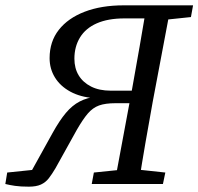

<svg xmlns="http://www.w3.org/2000/svg" viewBox="-64 -690 744 720"><path d="M-44 0 -37 -43 79 -55 46 -34 133 -191Q159 -238 183 -266.5Q207 -295 235 -309.5Q263 -324 299 -328L289 -322Q237 -326 199.5 -346.5Q162 -367 142 -399.5Q122 -432 122 -472Q122 -534 156.5 -578Q191 -622 253.5 -646Q316 -670 400 -670H521L513 -621H403Q341 -621 299 -602.5Q257 -584 236 -549.5Q215 -515 215 -470Q215 -434 231 -407.5Q247 -381 277.5 -365.5Q308 -350 351 -350H465L457 -303H369Q331 -303 307.5 -294.5Q284 -286 265.5 -264.5Q247 -243 224 -203L144 -59Q131 -37 119 -21.5Q107 -6 89.5 2Q72 10 44 10Q13 10 -7.5 7Q-28 4 -44 0ZM280 0 288 -43 415 -56H435L556 -43L547 0ZM365 0 432 -360Q446 -437 459.5 -515Q473 -593 486 -670H577L509 -310Q495 -233 481.5 -155Q468 -77 456 0ZM511 -613 526 -670H660L652 -626L528 -613Z"/></svg>

Font: Source Serif 4 18pt
Style: Italic
Weight: 400
Italic angle: -12°
Designer: Frank Grießhammer
Foundry: Adobe Systems Incorporated
Version: Version 4.004;hotconv 1.0.116;makeotfexe 2.5.65601